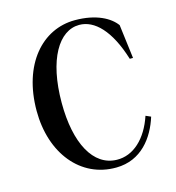

<svg xmlns="http://www.w3.org/2000/svg" viewBox="-108 -807 837 913"><g transform="rotate(-15 310.5 -351.0)"><path d="M343 -715C182 -715 56 -574 56 -345C56 -136 177 15 353 13C477 12 545 -82 575 -178L550 -189C515 -84 446 -20 365 -22C250 -24 181 -151 181 -351C181 -565 257 -688 357 -688C432 -688 502 -619 548 -470H564L543 -637C514 -677 449 -715 343 -715Z"/></g></svg>

Font: Sprat Condensed Medium
Style: Regular
Weight: 500
Width: 3
Designer: Ethan Nakache
Foundry: Collletttivo
Version: Version 2.000;Glyphs 3.2 (3217)